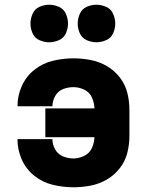

<svg xmlns="http://www.w3.org/2000/svg" viewBox="-20 -785 616 813"><path d="M291 8Q327 8 363.5 1Q400 -6 432 -24.5Q464 -43 487 -72.5Q510 -102 519 -137.5Q528 -173 528 -210V-320Q528 -357 519 -392.5Q510 -428 487 -457.5Q464 -487 432 -505.5Q400 -524 363.5 -531Q327 -538 291 -538Q247 -538 203.5 -527.5Q160 -517 125 -489Q90 -461 72 -420Q54 -379 54 -335H202Q202 -357 213.5 -378Q225 -399 246.5 -407.5Q268 -416 291 -416Q314 -416 336.5 -405.5Q359 -395 369 -372.5Q379 -350 380 -326H172V-204H380Q379 -180 369 -158Q359 -136 336.5 -125Q314 -114 291 -114Q268 -114 246.5 -123Q225 -132 213.5 -152.5Q202 -173 202 -195V-196H54V-195Q54 -151 72 -110Q90 -69 125 -41Q160 -13 203.5 -2.5Q247 8 291 8ZM388 -606Q409 -606 429.5 -615Q450 -624 459 -644Q468 -664 468 -685Q468 -706 459 -726.5Q450 -747 429.5 -756Q409 -765 388 -765Q367 -765 347 -756Q327 -747 318 -726.5Q309 -706 309 -685Q309 -664 318 -644Q327 -624 347 -615Q367 -606 388 -606ZM188 -606Q209 -606 229.5 -615Q250 -624 259 -644Q268 -664 268 -685Q268 -706 259 -726.5Q250 -747 229.5 -756Q209 -765 188 -765Q167 -765 147 -756Q127 -747 118 -726.5Q109 -706 109 -685Q109 -664 118 -644Q127 -624 147 -615Q167 -606 188 -606Z"/></svg>

Font: Iosevka Sparkle Heavy
Style: Regular
Weight: 900
Designer: Belleve Invis
Foundry: Belleve Invis
Version: Version 4.5.0; ttfautohint (v1.8.3)